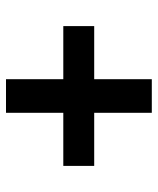

<svg xmlns="http://www.w3.org/2000/svg" viewBox="37 -626 526 640"><g transform="rotate(90 300.0 -306.0)"><path d="M244 -63V-254H67V-357H244V-549H356V-357H533V-254H356V-63Z"/></g></svg>

Font: Plexus Sans SemiBold
Style: Regular
Weight: 600
Version: Version 2.001;PS 002.001;hotconv 1.0.70;makeotf.lib2.5.58329